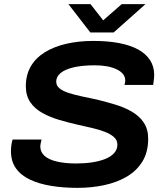

<svg xmlns="http://www.w3.org/2000/svg" viewBox="-20 -897 799 929"><path d="M355 12Q287 12 228.5 2.5Q170 -7 126 -27.5Q82 -48 57.5 -82Q33 -116 33 -166Q33 -179 35 -194.5Q37 -210 41 -222H181Q180 -216 177.5 -206Q175 -196 175 -188Q175 -161 196 -142.5Q217 -124 256.5 -115Q296 -106 349 -106Q390 -106 426 -111.5Q462 -117 489.5 -128Q517 -139 532.5 -156.5Q548 -174 548 -197Q548 -219 531 -234Q514 -249 486.5 -259.5Q459 -270 424.5 -278Q390 -286 354 -294Q310 -304 266 -317Q222 -330 185 -350.5Q148 -371 126.5 -402.5Q105 -434 105 -480Q105 -534 128.5 -575Q152 -616 196 -643.5Q240 -671 300 -685Q360 -699 432 -699Q502 -699 556.5 -688.5Q611 -678 648.5 -657.5Q686 -637 706 -606Q726 -575 726 -535Q726 -527 725 -515.5Q724 -504 721 -486H582Q585 -495 585.5 -500.5Q586 -506 586 -508Q586 -541 545.5 -561Q505 -581 439 -581Q377 -581 335.5 -571Q294 -561 273 -543.5Q252 -526 252 -502Q252 -482 268.5 -469Q285 -456 313 -447Q341 -438 376.5 -430.5Q412 -423 450 -415Q494 -404 537.5 -391Q581 -378 617.5 -357Q654 -336 675.5 -304Q697 -272 697 -226Q697 -161 669 -115.5Q641 -70 593 -42Q545 -14 483.5 -1Q422 12 355 12ZM684 -877 530 -740H417L311 -877H418L504 -767H443L569 -877Z"/></svg>

Font: Archivo SemiExpanded SemiBold
Style: Italic
Weight: 600
Width: 6
Italic angle: -10°
Designer: Hector Gatti
Foundry: Omnibus-Type
Version: Version 2.001